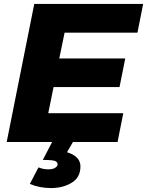

<svg xmlns="http://www.w3.org/2000/svg" viewBox="-20 -721 747 975"><path d="M577 0H14L154 -701H707L678 -555H308L281 -424H616L587 -279H252L225 -146H606ZM239.5 234Q180.5 234 131.5 213L175.5 129Q199.5 139 225.5 139Q248 139 260.2 131Q272.5 123 272.5 114Q272.5 99.5 255.5 95.2Q238.5 91 197.5 91L249.5 -9L350.5 0L320.5 52Q388.5 73 388.5 124Q388.5 180 344 207Q299.5 234 239.5 234Z"/></svg>

Font: Argentum Novus
Style: Bold Italic
Weight: 700
Designer: Julieta Ulanovsky (font) & Cristiano Sobral (main changes)
Foundry: Julieta Ulanovsky (font) & Cristiano Sobral (main changes)
Version: Version 3.00;November 27, 2020;FontCreator 13.0.0.2655 64-bi